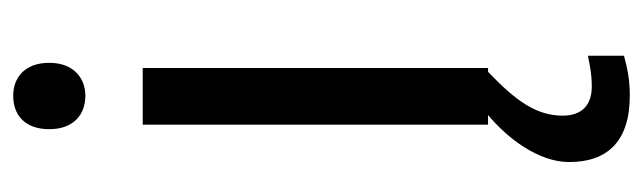

<svg xmlns="http://www.w3.org/2000/svg" viewBox="-370 -408 997 298"><g transform="rotate(-90 129.0 -258.5)"><path d="M130 -625C157 -625 181 -643 181 -681C181 -720 157 -737 130 -737C101 -737 78 -720 78 -681C78 -643 101 -625 130 -625ZM85 0H100C64 30 27 78 27 126C27 185 59 220 130 220C156 220 173 216 192 211V155C181 157 166 161 144 161C116 161 99 146 99 116C99 75 122 43 167 0H173V-536H85Z"/></g></svg>

Font: Noto Sans Math
Style: Regular
Weight: 400
Designer: Monotype Design Team, Delve Withrington, Jeff Kellem
Foundry: Monotype Imaging Inc., Delve Fonts LLC
Version: Version 3.000